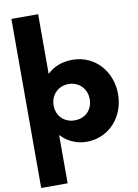

<svg xmlns="http://www.w3.org/2000/svg" viewBox="-161 -1390 1348 1880"><g transform="rotate(-10 512.5 -450.5)"><path d="M991 -385C991 -610 833 -793 608 -793C504 -793 419 -759 356 -697V-1291H90V390H353V-88H356C413 -25 503 22 608 22C833 22 991 -160 991 -385ZM709 -385C709 -280 637 -205 529 -205C425 -205 350 -280 350 -385C350 -491 430 -566 529 -566C630 -566 709 -491 709 -385Z"/></g></svg>

Font: Poland Can Into
Style: BigWritings
Weight: 700
Foundry: Cannot Into Space Fonts
Version: Version 0.92